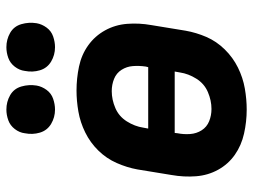

<svg xmlns="http://www.w3.org/2000/svg" viewBox="-118 -686 811 616"><g transform="rotate(-90 288.0 -377.5)"><path d="M245 8Q278 8 312.5 2Q347 -4 379.5 -20Q412 -36 438 -62.5Q464 -89 478 -121.5Q492 -154 498 -188L516 -298Q523 -337 520 -375.5Q517 -414 499 -446.5Q481 -479 451 -500.5Q421 -522 383 -530Q345 -538 306 -538Q273 -538 238.5 -532Q204 -526 171.5 -510Q139 -494 113.5 -468Q88 -442 73.5 -409Q59 -376 53 -343L35 -233Q28 -193 31 -154.5Q34 -116 52 -83.5Q70 -51 100 -30Q130 -9 168 -0.5Q206 8 245 8ZM247 -105Q226 -105 207.5 -112.5Q189 -120 178.5 -136.5Q168 -153 166.5 -173.5Q165 -194 169 -214L170 -223H367L364 -206Q360 -179 344 -153.5Q328 -128 301 -116.5Q274 -105 247 -105ZM184 -308 187 -324Q191 -351 207 -376.5Q223 -402 250 -413.5Q277 -425 304 -425Q325 -425 343.5 -417.5Q362 -410 372.5 -393.5Q383 -377 384.5 -357Q386 -337 383 -316L381 -308ZM445 -607Q462 -607 479.5 -613Q497 -619 508 -634Q519 -649 522 -666Q526 -691 519 -715Q512 -739 491 -751Q470 -763 445 -763Q428 -763 411 -757Q394 -751 382.5 -736Q371 -721 369 -704Q364 -679 371 -655.5Q378 -632 399 -619.5Q420 -607 445 -607ZM245 -607Q262 -607 279.5 -613Q297 -619 308 -634Q319 -649 322 -666Q326 -691 319 -715Q312 -739 291 -751Q270 -763 245 -763Q228 -763 211 -757Q194 -751 182.5 -736Q171 -721 169 -704Q164 -679 171 -655.5Q178 -632 199 -619.5Q220 -607 245 -607Z"/></g></svg>

Font: Iosevka Sparkle XBdObl
Style: Regular
Weight: 800
Italic angle: -9°
Designer: Belleve Invis
Foundry: Belleve Invis
Version: Version 4.5.0; ttfautohint (v1.8.3)